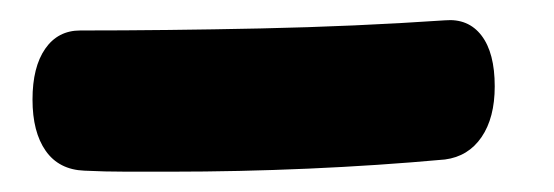

<svg xmlns="http://www.w3.org/2000/svg" viewBox="-20 4 545 189"><path d="M418 24Q441 22 454 39Q467 56 467 89Q467 120 454 139Q441 158 418 161Q352 167 283.5 170Q215 173 148 173Q126 173 104.5 173Q83 173 63 172Q38 171 25 152.5Q12 134 12 102Q12 70 24.5 52Q37 34 59 34Q143 34 236.5 32Q330 30 418 24Z"/></svg>

Font: Playpen Sans ExtraBold
Style: Regular
Weight: 800
Designer: Laura Meseguer, Veronika Burian, José Scaglione
Foundry: TypeTogether
Version: Version 1.001